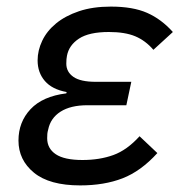

<svg xmlns="http://www.w3.org/2000/svg" viewBox="-20 -550 555 582"><path d="M457 -86Q407 -31 351.5 -9.5Q296 12 223 12Q130 12 83 -26.5Q36 -65 36 -124Q36 -180 72.5 -219Q109 -258 181 -267L182 -271Q138 -279 116 -304.5Q94 -330 94 -367Q94 -397 108 -426.5Q122 -456 150 -479Q178 -502 219.5 -516Q261 -530 316 -530Q383 -530 426 -511Q469 -492 504 -453L445 -399Q421 -427 390 -440Q359 -453 310 -453Q250 -453 219.5 -433Q189 -413 183 -381Q182 -376 181.5 -370.5Q181 -365 181 -357Q181 -332 202.5 -317Q224 -302 270 -302H378L363 -231H245Q194 -231 163.5 -211.5Q133 -192 126 -157Q124 -150 123.5 -144.5Q123 -139 123 -131Q123 -100 149 -82.5Q175 -65 230 -65Q282 -65 323.5 -80Q365 -95 403 -137Z"/></svg>

Font: IBM Plex Sans Text
Style: Italic
Weight: 450
Italic angle: -11°
Designer: Mike Abbink, Paul van der Laan, Pieter van Rosmalen
Foundry: Bold Monday
Version: Version 3.005